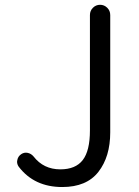

<svg xmlns="http://www.w3.org/2000/svg" viewBox="-20 -752 569 785"><path d="M234.4 12.7Q120.1 12.7 56.6 -70.3Q49.8 -80.1 49.8 -90.8Q49.8 -93.8 50.8 -97.7Q53.7 -113.3 67.4 -122.1Q79.1 -129.9 93.3 -127Q107.4 -124 117.2 -112.3Q158.2 -59.6 226.6 -59.6Q289.1 -59.6 318.4 -97.7Q347.7 -135.7 347.7 -218.8V-690.4Q347.7 -708 359.9 -720.2Q372.1 -732.4 389.2 -732.4Q406.2 -732.4 418.5 -720.2Q430.7 -708 430.7 -690.4V-210.9Q430.7 -111.3 382.3 -49.3Q334 12.7 234.4 12.7Z"/></svg>

Font: Gen Jyuu Gothic Normal
Style: Regular
Weight: 300
Designer: [Source Han Sans]
Ryoko NISHIZUKA  (kana & ideographs); Paul D. Hunt (Latin, Greek & Cyrillic); Wenlong ZHANG  (bopomofo
Version: Version 1.002.20150607